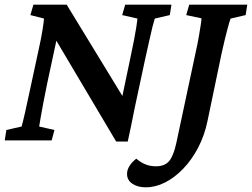

<svg xmlns="http://www.w3.org/2000/svg" viewBox="-21 -593 1064 811"><path d="M491.2 -165 528.3 -341.8Q539.1 -391.6 545.4 -425.3Q551.8 -459 555.2 -481Q558.6 -502.9 559.6 -514.6L495.1 -529.3L507.8 -573.2H703.1L696.3 -529.3L632.8 -514.6Q628.9 -502 623 -479.5Q617.2 -457 609.9 -422.9Q602.5 -388.7 591.8 -341.8L547.9 -136.7Q540 -97.7 533.2 -63.5Q526.4 -29.3 518.6 4.9H469.7L193.4 -460.9H225.6L178.7 -242.2Q169.9 -199.2 162.6 -161.6Q155.3 -124 150.9 -97.7Q146.5 -71.3 144.5 -58.6L209 -43.9L197.3 0H-1L5.9 -43.9L70.3 -58.6Q75.2 -75.2 85.9 -122.6Q96.7 -169.9 112.3 -244.1L142.6 -384.8Q153.3 -432.6 158.7 -467.3Q164.1 -502 165 -514.6L107.4 -529.3L120.1 -573.2H260.7L509.8 -165ZM855.5 -82Q842.8 -20.5 815.9 30.8Q789.1 82 752.9 119.6Q716.8 157.2 676.3 177.7Q635.7 198.2 594.7 198.2Q560.5 198.2 538.1 183.1Q515.6 168 515.6 141.6Q515.6 124 526.4 107.4Q537.1 90.8 554.7 77.1Q571.3 91.8 591.8 100.6Q612.3 109.4 637.7 109.4Q674.8 109.4 693.4 87.4Q711.9 65.4 723.6 11.7L804.7 -368.2Q813.5 -407.2 818.8 -438Q824.2 -468.8 827.1 -488.8Q830.1 -508.8 830.1 -515.6L765.6 -529.3L778.3 -573.2H1023.4L1016.6 -529.3L953.1 -514.6Q949.2 -505.9 939 -467.3Q928.7 -428.7 915 -367.2Z"/></svg>

Font: Crimson Pro SemiBold
Style: Italic
Weight: 600
Italic angle: -12°
Designer: Jacques Le Bailly
Foundry: Baron von Fonthausen
Version: Version 1.003